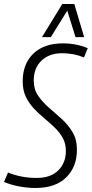

<svg xmlns="http://www.w3.org/2000/svg" viewBox="-38 -926 457 956"><path d="M399 -686 380 -640Q330 -661 271 -661Q207 -661 168.5 -624Q130 -587 130 -525Q130 -482 151.5 -450Q173 -418 205 -390.5Q237 -363 269 -334Q301 -305 323 -268.5Q345 -232 345 -180Q345 -95 291.5 -42.5Q238 10 139 10Q97 10 56 2Q15 -6 -18 -20L2 -67Q67 -40 145 -40Q214 -40 252 -77.5Q290 -115 290 -175Q290 -211 274.5 -239Q259 -267 234.5 -290.5Q210 -314 182.5 -337Q155 -360 130.5 -386Q106 -412 90.5 -444.5Q75 -477 75 -521Q75 -608 128 -659Q181 -710 275 -710Q310 -710 340 -704Q370 -698 399 -686ZM171 -741 272 -906H332L381 -741H338L297 -873L215 -741Z"/></svg>

Font: Georama SemiCondensed Light
Style: Italic
Weight: 300
Width: 4
Italic angle: -9°
Designer: Jean-Baptiste Levee
Foundry: Production Type
Version: Version 1.000